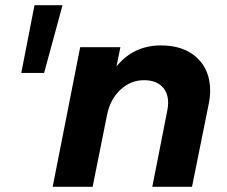

<svg xmlns="http://www.w3.org/2000/svg" viewBox="-20 -720 873 740"><path d="M113 -700H221L150 -439H62ZM790 -370Q790 -346 784 -317L720 0H567L625 -295Q628 -310 628 -324Q628 -364 603.5 -387.5Q579 -411 535 -411Q484 -411 444.5 -374.5Q405 -338 393 -279L337 0H183L289 -538H444L429 -464Q495 -545 600 -545Q688 -545 739 -497.5Q790 -450 790 -370Z"/></svg>

Font: Gontserrat SemiBold
Style: Italic
Weight: 600
Italic angle: -11.3°
Designer: Julieta Ulanovsky
Foundry: Julieta Ulanovsky
Version: Version 6.001